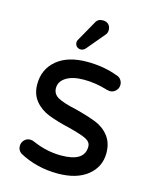

<svg xmlns="http://www.w3.org/2000/svg" viewBox="-111 -796 702 880"><g transform="rotate(15 240.0 -356.0)"><path d="M253.9 -295.9Q309.6 -281.7 350.1 -266.1Q390.1 -250.5 415 -218.5Q439.9 -186.5 439.9 -138.2Q439.9 -72.8 388.7 -31.5Q337.4 9.8 247.1 9.8Q147.9 9.8 64.9 -35.2Q47.9 -46.9 47.9 -67.9Q47.9 -84 59.1 -95.9Q70.3 -107.9 86.9 -107.9Q97.2 -107.9 105 -104Q172.4 -74.2 241.2 -74.2Q352.1 -74.2 352.1 -145Q352.1 -167 329.1 -179Q306.2 -190.9 243.2 -207Q189 -219.2 145 -235.8Q103 -252.4 77.4 -283.7Q51.8 -314.9 51.8 -361.8Q51.8 -433.1 103.5 -476.6Q155.3 -520 247.1 -520Q326.7 -520 392.1 -495.1Q405.8 -491.7 413.3 -480.7Q420.9 -469.7 420.9 -457Q420.9 -440.9 409.4 -429Q397.9 -417 380.9 -417Q377.9 -417 368.2 -418.9Q310.5 -437 253.9 -437Q200.7 -437 169.9 -417.7Q139.2 -398.4 139.2 -367.2Q139.2 -338.9 164.8 -324.2Q190.4 -309.6 253.9 -295.9ZM304.2 -685.1Q304.2 -670.4 293.9 -660.2L225.1 -578.1Q215.3 -566.9 203.1 -566.9Q190.9 -566.9 183.3 -574.5Q175.8 -582 175.8 -594.2Q175.8 -602.5 183.1 -612.8L233.9 -703.1Q243.7 -722.2 267.1 -722.2Q284.2 -722.2 294.2 -712.2Q304.2 -702.1 304.2 -685.1Z"/></g></svg>

Font: Aka-Acid-Varela
Style: Regular
Weight: 400
Designer: Joe Prince, Avraham Cornfeld, Cyberella
Foundry: Joe Prince, Avraham Cornfeld, Cyberella
Version: Version 2.000; ttfautohint (v1.5.33-1714) -l 8 -r 50 -G 200 